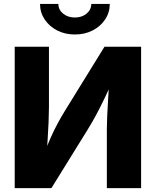

<svg xmlns="http://www.w3.org/2000/svg" viewBox="-20 -968 802 988"><path d="M706.1 0H529.8V-301.8Q529.8 -328.1 531.5 -368.9Q533.2 -409.7 536.4 -459.2Q539.6 -508.8 543 -561L564 -559.1Q537.1 -502 516.1 -458.3Q495.1 -414.6 475.3 -377.7Q455.6 -340.8 431.2 -301.3L244.6 0H55.7V-727.5H231.9V-417Q231.9 -386.2 230 -340.3Q228 -294.4 224.9 -245.8Q221.7 -197.3 218.8 -157.7L202.1 -163.1Q221.2 -215.3 239.7 -257.1Q258.3 -298.8 276.9 -333.3Q295.4 -367.7 314.5 -398.4L517.6 -727.5H706.1ZM365.2 -790.5Q314.5 -790.5 273.9 -811.5Q233.4 -832.5 209.7 -868.2Q186 -903.8 186 -947.8H280.3Q280.3 -918 304.7 -897.9Q329.1 -877.9 365.2 -877.9Q401.4 -877.9 425.5 -897.9Q449.7 -918 449.7 -947.8H544.9Q544.9 -903.8 521.2 -868.2Q497.6 -832.5 457 -811.5Q416.5 -790.5 365.2 -790.5Z"/></svg>

Font: Inter 16pt ExtraBold
Style: Regular
Weight: 800
Version: Version 4.001;git-66647c0bb